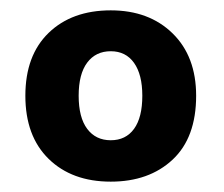

<svg xmlns="http://www.w3.org/2000/svg" viewBox="-20 -642 433 371"><path d="M359 -457Q359 -376 313.5 -333.5Q268 -291 194 -291Q119 -291 74 -335Q29 -379 29 -457Q29 -535 74 -578.5Q119 -622 194 -622Q268 -622 313.5 -577.5Q359 -533 359 -457ZM194 -543Q165 -543 148.5 -521Q132 -499 132 -457Q132 -415 148.5 -393Q165 -371 194 -371Q223 -371 239 -393Q255 -415 255 -457Q255 -498 239 -520.5Q223 -543 194 -543Z"/></svg>

Font: Baloo Paaji 2
Style: Bold
Weight: 700
Designer: Shuchita Grover, Noopur Datye and Ek Type
Foundry: Ek Type
Version: Version 1.640;hotconv 1.0.111;makeotfexe 2.5.65597; ttfautoh